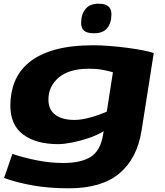

<svg xmlns="http://www.w3.org/2000/svg" viewBox="-20 -799 893 1039"><path d="M2 164 47 34Q111 55 181.5 69Q252 83 323 83Q419 83 471.5 49.5Q524 16 538 -71L541 -89Q505 -67 459 -51.5Q413 -36 369 -27.5Q325 -19 294 -19Q176 -19 106 -70.5Q36 -122 36 -228Q36 -298 60 -357.5Q84 -417 137 -461Q190 -505 276 -529.5Q362 -554 486 -554Q523 -554 569.5 -550.5Q616 -547 663 -541Q710 -535 749.5 -527.5Q789 -520 812 -512L746 -92Q722 59 626 139.5Q530 220 352 220Q243 220 155 204Q67 188 2 164ZM591 -408Q570 -414 538.5 -420.5Q507 -427 460 -427Q354 -427 298 -379.5Q242 -332 242 -260Q242 -206 279 -178Q316 -150 383 -150Q420 -150 467.5 -163Q515 -176 558 -195ZM489 -619Q451 -619 435 -633Q419 -647 419 -675Q419 -721 442.5 -750Q466 -779 513 -779Q550 -779 566.5 -764.5Q583 -750 583 -722Q583 -674 560 -646.5Q537 -619 489 -619Z"/></svg>

Font: Georama ExtraExtended
Style: Bold Italic
Weight: 700
Width: 8
Italic angle: -9°
Designer: Jean-Baptiste Levee
Foundry: Production Type
Version: Version 1.000